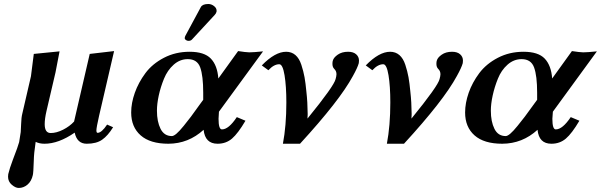

<svg xmlns="http://www.w3.org/2000/svg" viewBox="-20 -702 2986 954"><path d="M73.2 231.9Q57.1 231.9 38.6 216.1Q20 200.2 20 175.8Q20 167 21 163.1Q27.8 134.3 43.9 91.8Q70.8 22 75.2 3.9Q77.1 -3.9 83 -45.9Q84 -54.7 85 -86.4Q85.9 -118.2 90.8 -137.2L133.8 -323.2L147.9 -434.1L275.9 -446.8Q262.7 -375 255.9 -342.8L210.9 -149.9Q202.1 -111.8 202.1 -85Q202.1 -41 231.9 -41Q260.7 -41 293.5 -57.6Q326.2 -74.2 348.1 -98.1L425.8 -434.1L546.9 -448.2L472.2 -126Q459 -67.9 459 -54.2Q459 -42 464.8 -42Q484.9 -42 512.2 -83L542 -69.8Q516.1 -27.8 487.5 -7.8Q459 12.2 410.9 12.2Q362.8 12.2 351.1 -43Q271 12.2 201.2 12.2Q176.3 12.2 157.2 2.9Q148.4 61 147.9 96.2Q146 157.2 143.1 168Q136.2 198.7 116.7 215.3Q97.2 231.9 73.2 231.9Z M921.9 -444.8Q995.1 -444.8 1027.6 -410.9Q1060.1 -377 1064.9 -312L1163.1 -448.2Q1200.2 -442.4 1218.8 -441.9Q1238.8 -441.9 1287.1 -446.8L1067.9 -147Q1065.9 -123 1065.9 -111.8Q1065.9 -58.6 1083 -59.1Q1116.2 -59.1 1156.7 -120.1L1199.7 -102.1Q1162.6 -39.1 1132.8 -13.4Q1103 12.2 1061 12.2Q999 12.2 991.7 -57.1Q916.5 11.7 816.9 12.2Q726.1 12.2 679 -29.3Q631.8 -70.8 631.8 -143.1Q631.8 -189.9 649.9 -241Q668 -292 702.4 -338.4Q736.8 -384.8 794.4 -414.8Q852.1 -444.8 921.9 -444.8ZM989.7 -206.1V-241.2Q989.7 -325.2 974.9 -366.7Q960 -408.2 913.1 -408.2Q874 -408.2 843 -380.6Q812 -353 794.9 -311Q777.8 -269 768.8 -227.5Q759.8 -186 759.8 -151.9Q759.8 -97.7 777.8 -61.8Q795.9 -25.9 834 -25.9Q842.8 -25.9 856.9 -37.8Q871.1 -49.8 893.1 -76.9Q915 -104 929 -122.6Q942.9 -141.1 970.7 -180.2ZM1015.1 -682.1Q1030.3 -682.1 1043.2 -672.1Q1056.2 -662.1 1056.2 -648.9V-645Q1054.2 -635.3 1046.9 -627.9L934.1 -505.9Q928.2 -499 916 -499Q910.2 -499 904.1 -502.9Q897.9 -506.8 897.9 -512.2Q897.9 -518.1 900.9 -523.9L978 -667Q986.3 -682.1 1015.1 -682.1Z M1709.5 -444.8Q1735.4 -444.8 1749.5 -432.4Q1763.7 -419.9 1763.7 -400.9Q1763.7 -393.1 1762.7 -388.2Q1756.8 -366.2 1733.4 -324.2Q1667.5 -202.1 1470.7 12.2H1385.7Q1402.8 -77.6 1402.8 -192.9Q1402.8 -273.9 1393.8 -328.4Q1384.8 -382.8 1367.7 -382.8Q1340.8 -382.8 1313.5 -353L1280.8 -377Q1346.7 -444.8 1401.9 -444.8Q1428.7 -444.8 1447.8 -428.5Q1466.8 -412.1 1477.3 -380.1Q1487.8 -348.1 1493.2 -318.1Q1498.5 -288.1 1502.4 -246.1Q1508.3 -194.3 1508.8 -134.8Q1508.8 -119.6 1507.8 -112.8Q1640.6 -275.9 1647.5 -309.1Q1651.4 -322.3 1651.9 -333Q1651.9 -349.1 1640.6 -359.9Q1631.8 -368.7 1631.8 -384.8Q1631.8 -396 1633.8 -400.9Q1637.7 -416 1658.2 -430.4Q1678.7 -444.8 1709.5 -444.8Z M2226.1 -444.8Q2252 -444.8 2266.1 -432.4Q2280.3 -419.9 2280.3 -400.9Q2280.3 -393.1 2279.3 -388.2Q2273.4 -366.2 2250 -324.2Q2184.1 -202.1 1987.3 12.2H1902.3Q1919.4 -77.6 1919.4 -192.9Q1919.4 -273.9 1910.4 -328.4Q1901.4 -382.8 1884.3 -382.8Q1857.4 -382.8 1830.1 -353L1797.4 -377Q1863.3 -444.8 1918.5 -444.8Q1945.3 -444.8 1964.4 -428.5Q1983.4 -412.1 1993.9 -380.1Q2004.4 -348.1 2009.8 -318.1Q2015.1 -288.1 2019 -246.1Q2024.9 -194.3 2025.4 -134.8Q2025.4 -119.6 2024.4 -112.8Q2157.2 -275.9 2164.1 -309.1Q2168 -322.3 2168.5 -333Q2168.5 -349.1 2157.2 -359.9Q2148.4 -368.7 2148.4 -384.8Q2148.4 -396 2150.4 -400.9Q2154.3 -416 2174.8 -430.4Q2195.3 -444.8 2226.1 -444.8Z M2581.1 -444.8Q2654.3 -444.8 2686.5 -410.9Q2718.8 -377 2723.6 -312L2821.8 -448.2Q2858.9 -442.4 2877.9 -441.9Q2897.9 -441.9 2945.8 -446.8L2727.1 -147Q2725.1 -123 2724.6 -111.8Q2724.6 -58.6 2741.7 -59.1Q2774.9 -59.1 2815.9 -120.1L2858.9 -102.1Q2821.8 -39.1 2791.7 -13.4Q2761.7 12.2 2719.7 12.2Q2657.7 12.2 2650.9 -57.1Q2575.7 11.7 2475.6 12.2Q2384.8 12.2 2337.9 -29.3Q2291 -70.8 2291 -143.1Q2291 -189.9 2308.8 -241Q2326.7 -292 2361.3 -338.4Q2396 -384.8 2453.6 -414.8Q2511.2 -444.8 2581.1 -444.8ZM2648.9 -206.1V-241.2Q2648.9 -325.2 2633.8 -366.7Q2618.7 -408.2 2571.8 -408.2Q2532.7 -408.2 2501.7 -380.6Q2470.7 -353 2453.9 -311Q2437 -269 2428 -227.5Q2418.9 -186 2418.9 -151.9Q2418.9 -97.7 2436.8 -61.8Q2454.6 -25.9 2492.7 -25.9Q2501.5 -25.9 2515.6 -37.8Q2529.8 -49.8 2551.8 -76.9Q2573.7 -104 2587.9 -122.6Q2602.1 -141.1 2629.9 -180.2Z"/></svg>

Font: Linux Libertine O
Style: Semibold Italic
Weight: 600
Italic angle: -11.5°
Designer: Philipp H. Poll
Foundry: Philipp H. Poll
Version: Version 5.1.2